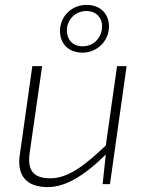

<svg xmlns="http://www.w3.org/2000/svg" viewBox="-20 -752 599 784"><path d="M317 -537C377 -537 425 -585 425 -644C425 -696 390 -732 333 -732C272 -732 225 -685 225 -625C225 -574 260 -537 317 -537ZM333 -707C373 -707 397 -679 397 -645C397 -602 366 -563 317 -563C275 -563 253 -592 253 -628C253 -669 285 -707 333 -707ZM458 -482 412 -158C319 -69 254 -24 185 -24C118 -24 91 -55 101 -127L152 -482H112L61 -121C48 -35 88 12 175 12C246 12 323 -33 412 -121L399 0H429L497 -482Z"/></svg>

Font: Exo 2 Extra Light
Style: Italic
Weight: 250
Italic angle: -8°
Designer: Natanael Gama
Version: Version 1.001;PS 001.001;hotconv 1.0.88;makeotf.lib2.5.64775